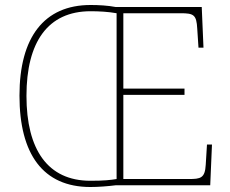

<svg xmlns="http://www.w3.org/2000/svg" viewBox="-20 -742 923 769"><path d="M342 7C374 7 412 4 444 0H822L829 -163H809L804 -82C801 -28 783 -25 736 -25H474V-362H719V-387H474V-689H703C756 -689 767 -683 770 -627L775 -551H795L788 -714H443C412 -720 375 -722 343 -722C156 -722 58 -592 58 -359C58 -125 152 7 342 7ZM342 -18C171 -18 86 -143 86 -358C86 -573 171 -697 343 -697C376 -697 414 -695 447 -689V-25C423 -21 397 -18 342 -18Z"/></svg>

Font: Noto Serif Sinhala Thin
Style: Regular
Weight: 100
Designer: Jelle Bosma - Monotype Design Team
Foundry: Monotype Imaging Inc.
Version: Version 2.007